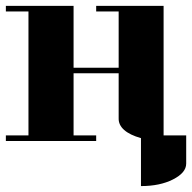

<svg xmlns="http://www.w3.org/2000/svg" viewBox="-20 -481 655 655"><path d="M0 -19H77.1V-441.9H0V-460.9H231V-250H384.8V-441.9H308.1V-460.9H538.1V-19H615.2V77.1Q615.2 108.4 569.8 131.3Q525.4 153.8 460.9 153.8V-9.8Q422.9 -20.5 403.6 -37.6Q384.3 -54.7 384.8 -77.1V-231H231V-19H308.1V0H0Z"/></svg>

Font: Hjet
Style: Regular
Weight: 400
Designer: T. Christopher White
Version: Version 1.2